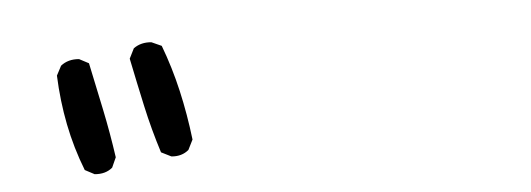

<svg xmlns="http://www.w3.org/2000/svg" viewBox="-31 -885 1062 384"><g transform="rotate(-5 500.0 -693.0)"><path d="M146 -567 127 -577Q109 -623 99.5 -671Q90 -719 88 -770L98 -789Q113 -801 135 -799L154 -789Q164 -742 174 -694Q184 -646 191 -597L182 -577Q168 -565 146 -567ZM302 -589 282 -599Q267 -646 256.5 -694Q246 -742 236 -791L246 -811Q261 -822 282 -820L302 -811Q319 -766 330 -718Q341 -670 347 -619L337 -599Q323 -587 302 -589Z"/></g></svg>

Font: Kosefont JP
Style: Regular
Weight: 400
Designer: Nozomi Seto 瀬戸のぞみ
Version: Version 3.00;June 19, 2020